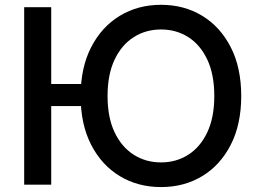

<svg xmlns="http://www.w3.org/2000/svg" viewBox="-20 -757 1062 787"><path d="M344.7 -412.6V-322.3H135.3V-412.6ZM189.9 -727.5V0H79.1V-727.5ZM640.1 9.8Q545.4 9.8 470.9 -35.2Q396.5 -80.1 353.5 -163.8Q310.5 -247.6 310.5 -363.3Q310.5 -479.5 353.5 -563.2Q396.5 -647 470.9 -692.1Q545.4 -737.3 640.1 -737.3Q734.9 -737.3 809.1 -692.1Q883.3 -647 926 -563.2Q968.8 -479.5 968.8 -363.3Q968.8 -247.6 926 -163.8Q883.3 -80.1 809.1 -35.2Q734.9 9.8 640.1 9.8ZM640.1 -91.3Q702.1 -91.3 751.5 -122.6Q800.8 -153.8 829.6 -214.6Q858.4 -275.4 858.4 -363.3Q858.4 -452.1 829.6 -512.9Q800.8 -573.7 751.5 -605Q702.1 -636.2 640.1 -636.2Q577.6 -636.2 528.1 -604.7Q478.5 -573.2 449.7 -512.5Q420.9 -451.7 420.9 -363.3Q420.9 -275.4 449.7 -214.8Q478.5 -154.3 528.1 -122.8Q577.6 -91.3 640.1 -91.3Z"/></svg>

Font: Inter 16pt Medium
Style: Regular
Weight: 500
Version: Version 4.001;git-66647c0bb